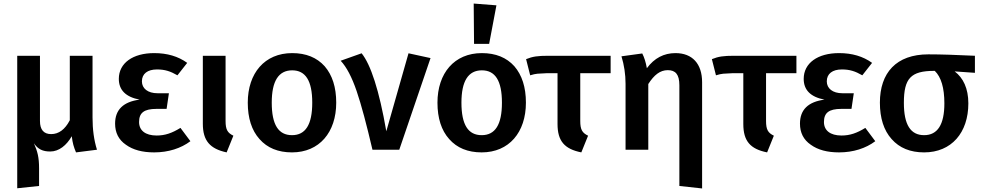

<svg xmlns="http://www.w3.org/2000/svg" viewBox="-20 -843 5527 1081"><path d="M526 0C509 -54 501 -114 501 -181V-529H373V-166C346 -114 311 -88 268 -88C226 -88 205 -113 205 -162V-529H77V217L200 204V105C200 42 191 9 171 -36C194 -3 220 10 263 10C312 10 355 -25 384 -76C389 -36 395 -16 408 15Z M848 -544C728 -544 649 -488 649 -399C649 -336 688 -297 766 -282C674 -270 628 -225 628 -147C628 -96 648 -56 689 -28C729 1 782 15 848 15C928 15 999 -8 1052 -48L996 -123C949 -94 910 -80 862 -80C798 -80 763 -109 763 -156C763 -207 790 -230 861 -230H918L931 -318H867C812 -318 779 -345 779 -385C779 -428 811 -452 864 -452C908 -452 939 -442 979 -419L1034 -489C983 -526 921 -544 848 -544Z M1250 -529H1122V-146C1122 -50 1163 -5 1256 15L1294 -79C1261 -95 1250 -113 1250 -162Z M1625 -544C1470 -544 1375 -431 1375 -265C1375 -178 1397 -109 1441 -60C1485 -10 1546 15 1624 15C1778 15 1873 -98 1873 -265C1873 -352 1851 -420 1808 -470C1764 -519 1703 -544 1625 -544ZM1625 -447C1700 -447 1738 -389 1738 -265C1738 -141 1700 -82 1624 -82C1548 -82 1510 -140 1510 -265C1510 -386 1548 -447 1625 -447Z M1898 -501C1931 -466 1961 -409 1988 -330C2015 -251 2044 -141 2077 0H2228L2404 -516L2280 -543L2155 -104C2115 -335 2067 -480 2016 -543Z M2649 -596H2734L2775 -813L2647 -823ZM2693 -544C2538 -544 2443 -431 2443 -265C2443 -178 2465 -109 2509 -60C2553 -10 2614 15 2692 15C2846 15 2941 -98 2941 -265C2941 -352 2919 -420 2876 -470C2832 -519 2771 -544 2693 -544ZM2693 -447C2768 -447 2806 -389 2806 -265C2806 -141 2768 -82 2692 -82C2616 -82 2578 -140 2578 -265C2578 -386 2616 -447 2693 -447Z M3418 -431V-529H3068C3007 -529 2979 -525 2942 -510L2965 -419C2981 -424 2995 -427 3006 -428C3017 -429 3036 -430 3061 -431H3119V-145C3119 -49 3158 -4 3253 15L3291 -79C3258 -95 3247 -113 3247 -162V-431Z M3783 -544C3718 -544 3664 -516 3622 -459C3616 -493 3607 -521 3596 -542L3479 -526C3494 -477 3502 -425 3502 -371V0H3630V-370C3663 -421 3696 -448 3740 -448C3783 -448 3805 -424 3805 -363V204L3933 218V-380C3933 -484 3878 -544 3783 -544Z M4464 -431V-529H4114C4053 -529 4025 -525 3988 -510L4011 -419C4027 -424 4041 -427 4052 -428C4063 -429 4082 -430 4107 -431H4165V-145C4165 -49 4204 -4 4299 15L4337 -79C4304 -95 4293 -113 4293 -162V-431Z M4704 -544C4584 -544 4505 -488 4505 -399C4505 -336 4544 -297 4622 -282C4530 -270 4484 -225 4484 -147C4484 -96 4504 -56 4545 -28C4585 1 4638 15 4704 15C4784 15 4855 -8 4908 -48L4852 -123C4805 -94 4766 -80 4718 -80C4654 -80 4619 -109 4619 -156C4619 -207 4646 -230 4717 -230H4774L4787 -318H4723C4668 -318 4635 -345 4635 -385C4635 -428 4667 -452 4720 -452C4764 -452 4795 -442 4835 -419L4890 -489C4839 -526 4777 -544 4704 -544Z M5469 -529C5365 -534 5278 -537 5207 -537C5026 -537 4934 -433 4934 -265C4934 -178 4956 -109 5000 -60C5044 -10 5105 15 5183 15C5337 15 5432 -96 5432 -261C5432 -345 5403 -405 5355 -441L5469 -433ZM5183 -82C5107 -82 5069 -140 5069 -264C5069 -402 5108 -444 5240 -444H5243C5279 -409 5297 -348 5297 -261C5297 -142 5259 -82 5183 -82Z"/></svg>

Font: Fira Sans Medium
Style: Regular
Weight: 500
Designer: Carrois Corporate & Edenspiekermann AG
Foundry: Carrois Corporate GbR & Edenspiekermann AG
Version: Version 4.203